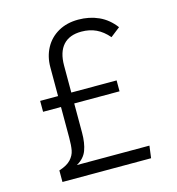

<svg xmlns="http://www.w3.org/2000/svg" viewBox="-106 -806 828 898"><g transform="rotate(-15 307.5 -357.0)"><path d="M529.2 -630.8 483.1 -594.9Q455.9 -626.7 424.4 -641.5Q392.8 -656.4 353.3 -656.4Q294.9 -656.4 264.6 -622.6Q234.4 -588.7 234.4 -524.1V-393.3H453.8V-340.5H234.4V-198.5Q234.4 -148.7 221.5 -114.1Q208.7 -79.5 171.8 -59H523.1L515.4 0H86.2V-55.9Q125.1 -68.2 143.3 -87.9Q161.5 -107.7 165.9 -131Q170.3 -154.4 170.3 -191.8V-340.5H83.6V-393.3H170.3V-532.8Q170.3 -584.6 192.6 -625.9Q214.9 -667.2 256.4 -690.8Q297.9 -714.4 353.3 -714.4Q407.2 -714.4 452.1 -694.1Q496.9 -673.8 529.2 -630.8Z"/></g></svg>

Font: Fira Code Fixed Light
Style: Regular
Weight: 300
Monospace: yes
Designer: Carrois Corporate, Edenspiekermann AG, Nikita Prokopov
Foundry: Carrois Corporate, Edenspiekermann AG, Nikita Prokopov
Version: Version 5.002